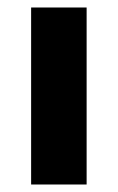

<svg xmlns="http://www.w3.org/2000/svg" viewBox="-20 -492 314 512"><path d="M63 -472H211V0H63Z"/></svg>

Font: Athiti
Style: Bold
Weight: 700
Designer: CadsonDemak Team
Foundry: CadsonDemak
Version: Version 1.033